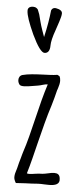

<svg xmlns="http://www.w3.org/2000/svg" viewBox="-55 -804 360 840"><g transform="rotate(5 125.0 -384.0)"><path d="M135.7 -760.7C132.3 -727.1 125.5 -686 115.2 -642.1L105.5 -669.4C94.7 -699.7 91.8 -716.8 85.4 -739.3L77.6 -759.3C70.3 -769.5 59.6 -771.5 46.9 -769C35.6 -765.6 32.7 -758.3 33.2 -750C33.7 -730.5 45.4 -697.3 67.4 -648.9C91.3 -598.6 109.9 -573.2 123 -573.2C138.2 -573.2 146.5 -585 146.5 -607.4C146.5 -623 151.9 -646.5 163.1 -677.2C169.4 -697.8 184.1 -734.4 184.1 -751.5C184.1 -762.2 174.8 -769 155.8 -772.5C146 -773.4 139.2 -770 135.7 -760.7ZM188 -482.4C167 -479 146 -479 124.5 -478C91.8 -476.6 60.1 -475.1 35.2 -468.3C23.9 -464.8 19.5 -455.1 19.5 -445.3C19.5 -437.5 22.5 -430.2 26.9 -424.8C34.7 -416.5 60.5 -420.4 83.5 -424.3L107.4 -428.2C113.3 -429.2 121.6 -431.2 128.9 -433.6C135.7 -435.5 142.1 -437 147.5 -437H149.4C134.8 -392.1 121.1 -337.9 108.4 -284.2C95.2 -229 82 -174.8 67.4 -131.8C65.4 -124 62.5 -116.2 61 -108.9C56.2 -93.3 51.3 -75.2 48.3 -61.5L44.9 -49.8V-50.3C41.5 -40.5 39.1 -30.3 39.1 -20.5C39.1 -14.2 41 -6.3 47.9 4.9C59.1 3.9 76.7 2.9 89.8 2.4C107.4 2 127 1 145 -0.5C153.3 -1 162.1 -0.5 172.4 0C179.2 0.5 187 0.5 193.4 0.5C220.7 0.5 241.7 -6.3 237.3 -31.7C235.8 -48.3 226.1 -53.7 211.9 -53.7C202.6 -53.7 194.3 -51.8 185.5 -49.8C175.8 -47.9 165.5 -45.4 160.2 -45.4C149.9 -45.4 139.2 -44.4 130.4 -43C121.1 -41.5 110.4 -40 103.5 -40C99.1 -40 95.7 -40 92.3 -41.5C105.5 -85 115.7 -128.4 127.9 -177.7C142.6 -236.3 157.7 -297.4 173.8 -346.2C179.2 -363.3 188 -396.5 192.4 -415C192.4 -415.5 192.4 -416 192.9 -417V-416L195.8 -424.8C199.2 -435.5 202.1 -446.3 202.1 -457C202.1 -463.9 200.7 -471.2 197.3 -477.5Z"/></g></svg>

Font: Amatic Mod Bold ONEptTWO
Style: Bold
Weight: 700
Designer: David Occhino Design
Foundry: David Occhino Design
Version: Version 1.2